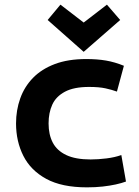

<svg xmlns="http://www.w3.org/2000/svg" viewBox="-20 -794 600 826"><path d="M354 12Q246 12 179 -24.5Q112 -61 80.5 -123.5Q49 -186 49 -263Q49 -320 67 -370.5Q85 -421 122 -459Q159 -497 216 -518.5Q273 -540 351 -540Q398 -540 436 -533.5Q474 -527 513 -511L483 -400Q461 -408 433.5 -414Q406 -420 363 -420Q298 -420 259.5 -399.5Q221 -379 205 -344Q189 -309 189 -263Q189 -215 207 -180.5Q225 -146 265 -127Q305 -108 370 -108Q402 -108 438 -112.5Q474 -117 502 -127L522 -13Q503 -6 478 -0.5Q453 5 422 8.5Q391 12 354 12ZM340 -571 185 -708 240 -774 340 -697 440 -774 497 -708Z"/></svg>

Font: Ubuntu Sans Mono
Style: Regular
Weight: 400
Monospace: yes
Designer: Dalton Maag Ltd
Foundry: Dalton Maag Ltd
Version: Version 1.006